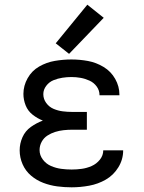

<svg xmlns="http://www.w3.org/2000/svg" viewBox="-20 -792 616 820"><path d="M286 8Q323 8 361 1Q399 -6 432 -25Q465 -44 485.5 -77.5Q506 -111 506 -149V-150H421Q421 -128 406.5 -110Q392 -92 371.5 -83Q351 -74 329.5 -71Q308 -68 286 -68Q263 -68 241 -71Q219 -74 198 -83Q177 -92 163 -110.5Q149 -129 149 -151Q149 -151 149 -151Q149 -151 149 -151Q149 -151 149 -151Q149 -151 149 -151Q149 -170 158 -186.5Q167 -203 182.5 -213Q198 -223 215.5 -228.5Q233 -234 251.5 -236Q270 -238 288 -238H351V-314H288Q268 -314 248 -316.5Q228 -319 209 -327Q190 -335 177.5 -352Q165 -369 165 -390Q165 -409 177.5 -425.5Q190 -442 208.5 -449.5Q227 -457 246.5 -460Q266 -463 285 -463Q305 -463 324.5 -459.5Q344 -456 362.5 -447.5Q381 -439 393 -422.5Q405 -406 405 -386V-385H490V-388Q490 -423 472 -455Q454 -487 422.5 -506Q391 -525 356 -531.5Q321 -538 285 -538Q250 -538 214.5 -532Q179 -526 147.5 -508Q116 -490 98 -458Q80 -426 80 -391Q80 -366 89.5 -342Q99 -318 119.5 -302Q140 -286 163 -277Q136 -267 112 -250Q88 -233 76 -206Q64 -179 64 -150Q64 -119 76.5 -90.5Q89 -62 112.5 -42Q136 -22 165 -11Q194 0 224.5 4Q255 8 286 8ZM275 -562 423 -716 353 -772 218 -607Z"/></svg>

Font: Iosevka Sparkle
Style: Regular
Weight: 400
Designer: Belleve Invis
Foundry: Belleve Invis
Version: Version 4.5.0; ttfautohint (v1.8.3)